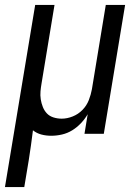

<svg xmlns="http://www.w3.org/2000/svg" viewBox="-56 -540 551 775"><path d="M-36 215 86 -520H164L112 -205Q109 -188 107.5 -171.5Q106 -155 108.5 -139Q111 -123 117 -108Q123 -93 133.5 -82Q144 -71 160 -66Q176 -61 193 -61Q215 -61 237.5 -70Q260 -79 277 -96.5Q294 -114 302.5 -136Q311 -158 315 -180L371 -520H449L363 0H285L298 -79Q287 -60 271 -43Q255 -26 235.5 -14Q216 -2 194 3Q172 8 151 8Q130 8 111 3Q92 -2 77 -14Q73 16 69 46.5Q65 77 60 107L42 215Z"/></svg>

Font: Iosevka QP
Style: Italic
Weight: 400
Italic angle: -9°
Designer: Belleve Invis
Foundry: Belleve Invis
Version: Version 20.0.0; ttfautohint (v1.8.4)